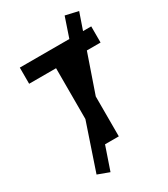

<svg xmlns="http://www.w3.org/2000/svg" viewBox="-240 -944 1067 1221"><g transform="rotate(-30 293.0 -333.5)"><path d="M197.8 170.9 113.3 139.6 228.5 -201.7V-574.7H30.8V-693.4H394.5L443.4 -837.9L537.6 -816.4L495.1 -693.4H555.2V-574.7H454.6L357.4 -293V0H256.3Z"/></g></svg>

Font: Cascadia Mono
Style: Bold
Weight: 700
Monospace: yes
Designer: Aaron Bell
Foundry: Saja Typeworks
Version: Version 2404.023; ttfautohint (v1.8.4)